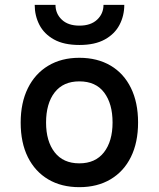

<svg xmlns="http://www.w3.org/2000/svg" viewBox="-20 -762 656 794"><path d="M308 12Q234 12 179.5 -20.2Q125 -52.5 95.2 -112.2Q65.5 -172 65.5 -255Q65.5 -337 95.2 -397.2Q125 -457.5 179.5 -490.2Q234 -523 308 -523Q382.5 -523 437.2 -490.8Q492 -458.5 521.5 -398.2Q551 -338 551 -255.5Q551 -173 521.5 -113Q492 -53 437.2 -20.5Q382.5 12 308 12ZM308 -86.5Q374.5 -86.5 410 -132.2Q445.5 -178 445.5 -255.5Q445.5 -333 410.8 -379.2Q376 -425.5 308 -425.5Q241.5 -425.5 206 -379.8Q170.5 -334 170.5 -255Q170.5 -178 206 -132.2Q241.5 -86.5 308 -86.5ZM308.5 -576Q244 -576 203.2 -598.8Q162.5 -621.5 143 -659.2Q123.5 -697 123.5 -742H209.5Q209.5 -705.5 235.5 -680.8Q261.5 -656 308.5 -656Q355.5 -656 381.8 -680.8Q408 -705.5 408 -742H494Q494 -697 474.2 -659.2Q454.5 -621.5 413.5 -598.8Q372.5 -576 308.5 -576Z"/></svg>

Font: Overpass Mono SemiBold
Style: Regular
Weight: 600
Monospace: yes
Designer: Delve Withrington, Dave Bailey
Foundry: Delve Fonts LLC
Version: Version 4.000